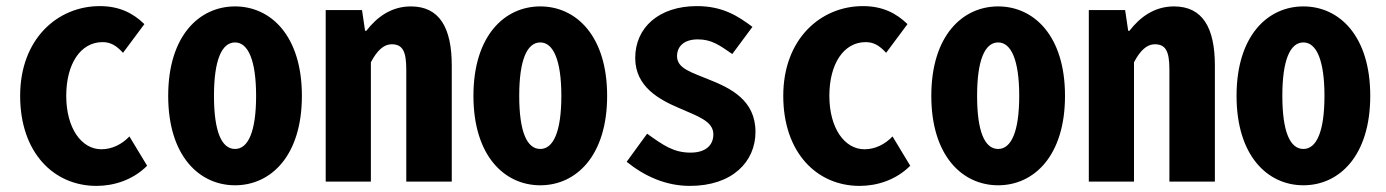

<svg xmlns="http://www.w3.org/2000/svg" viewBox="-20 -595 4540 629"><path d="M296 14C353 14 415 -5 462 -52L404 -148C379 -122 347 -106 312 -106C247 -106 197 -175 197 -281C197 -386 244 -457 316 -457C342 -457 361 -446 383 -422L453 -516C416 -552 371 -575 307 -575C169 -575 46 -468 46 -281C46 -95 156 14 296 14Z M750 12C867 12 969 -84 969 -281C969 -478 867 -574 750 -574C633 -574 531 -478 531 -281C531 -84 633 12 750 12ZM750 -107C706 -107 681 -164 681 -281C681 -397 706 -456 750 -456C793 -456 819 -397 819 -281C819 -164 793 -107 750 -107Z M1047 0H1195V-391C1215 -429 1237 -450 1263 -450C1299 -450 1311 -427 1311 -367V0H1460V-380C1460 -504 1420 -574 1326 -574C1261 -574 1214 -538 1180 -494H1176L1166 -562H1047Z M1750 12C1867 12 1969 -84 1969 -281C1969 -478 1867 -574 1750 -574C1633 -574 1531 -478 1531 -281C1531 -84 1633 12 1750 12ZM1750 -107C1706 -107 1681 -164 1681 -281C1681 -397 1706 -456 1750 -456C1793 -456 1819 -397 1819 -281C1819 -164 1793 -107 1750 -107Z M2240 14C2379 14 2455 -65 2455 -163C2455 -267 2373 -306 2306 -333C2246 -358 2198 -370 2198 -411C2198 -443 2221 -466 2266 -466C2311 -466 2337 -447 2379 -418L2445 -507C2397 -543 2347 -575 2263 -575C2139 -575 2061 -505 2061 -405C2061 -310 2141 -268 2207 -240C2266 -214 2317 -198 2317 -155C2317 -121 2294 -95 2242 -95C2187 -95 2153 -119 2100 -157L2033 -65C2091 -18 2161 14 2240 14Z M2796 14C2853 14 2915 -5 2962 -52L2904 -148C2879 -122 2847 -106 2812 -106C2747 -106 2697 -175 2697 -281C2697 -386 2744 -457 2816 -457C2842 -457 2861 -446 2883 -422L2953 -516C2916 -552 2871 -575 2807 -575C2669 -575 2546 -468 2546 -281C2546 -95 2656 14 2796 14Z M3250 12C3367 12 3469 -84 3469 -281C3469 -478 3367 -574 3250 -574C3133 -574 3031 -478 3031 -281C3031 -84 3133 12 3250 12ZM3250 -107C3206 -107 3181 -164 3181 -281C3181 -397 3206 -456 3250 -456C3293 -456 3319 -397 3319 -281C3319 -164 3293 -107 3250 -107Z M3547 0H3695V-391C3715 -429 3737 -450 3763 -450C3799 -450 3811 -427 3811 -367V0H3960V-380C3960 -504 3920 -574 3826 -574C3761 -574 3714 -538 3680 -494H3676L3666 -562H3547Z M4250 12C4367 12 4469 -84 4469 -281C4469 -478 4367 -574 4250 -574C4133 -574 4031 -478 4031 -281C4031 -84 4133 12 4250 12ZM4250 -107C4206 -107 4181 -164 4181 -281C4181 -397 4206 -456 4250 -456C4293 -456 4319 -397 4319 -281C4319 -164 4293 -107 4250 -107Z"/></svg>

Font: Noto Sans Mono CJK JP Bold
Style: Regular
Weight: 700
Designer: Ryoko NISHIZUKA (kana & ideographs); Paul D. Hunt (Latin, Greek & Cyrillic); Wenlong ZHANG (bopomofo); Sandoll Communica
Foundry: Adobe Systems Incorporated
Version: Version 1.004;PS 1.004;hotconv 1.0.82;makeotf.lib2.5.63406